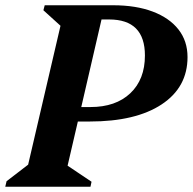

<svg xmlns="http://www.w3.org/2000/svg" viewBox="-47 -710 733 730"><path d="M-27 0 -22 -21 60 -84 183 -612 118 -671 123 -690H383Q470 -690 533.5 -666Q597 -642 631.5 -598Q666 -554 666 -493Q666 -378 567.5 -313Q469 -248 294 -248H249L210 -80L301 -19L297 0ZM368 -636H339L262 -303H297Q393 -303 448.5 -355.5Q504 -408 504 -499Q504 -636 368 -636Z"/></svg>

Font: Platypi SemiBold
Style: Italic
Weight: 600
Italic angle: -13°
Designer: David Sargent
Foundry: Bolt Cutter Type
Version: Version 1.200; ttfautohint (v1.8.4.7-5d5b)